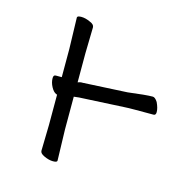

<svg xmlns="http://www.w3.org/2000/svg" viewBox="-81 -561 625 646"><g transform="rotate(15 232.0 -238.0)"><path d="M112 -15 114 -105V-211L111 -212Q101 -216 93 -231Q85 -246 85 -261Q85 -272 93 -272H109H114V-370L111 -479Q111 -485 125.5 -485Q140 -485 157 -477Q172 -471 172 -461L170 -370V-269Q179 -272 182 -272H187Q187 -272 341 -280Q403 -288 427 -288Q435 -288 444 -274Q453 -255 453 -241Q453 -230 445 -230H383Q356 -230 342 -229L188 -221L170 -219V-105L173 3Q173 9 158.5 9Q144 9 127 1Q112 -6 112 -15Z"/></g></svg>

Font: Moon Stars Kai T Light
Style: Regular
Weight: 300
Designer: GuiWonder
Version: Version 1.101